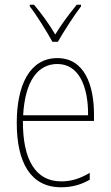

<svg xmlns="http://www.w3.org/2000/svg" viewBox="-20 -783 468 813"><path d="M202 -606H225C251 -651 291 -714 323 -756V-763H305C270 -720 240 -680 214 -637C189 -680 153 -729 124 -763H106V-756C133 -722 176 -653 202 -606ZM223 -537C106 -537 51 -423 51 -263C51 -97 108 10 239 10C287 10 325 -2 360 -22V-51C317 -26 282 -15 239 -15C131 -15 76 -106 77 -271H378V-298C378 -424 337 -537 223 -537ZM223 -512C314 -512 354 -417 353 -295H78C86 -440 140 -512 223 -512Z"/></svg>

Font: Noto Sans Hebrew Condensed Thin
Style: Regular
Weight: 100
Width: 3
Designer: Monotype Design Team
Foundry: Monotype Imaging Inc.
Version: Version 2.004